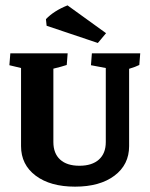

<svg xmlns="http://www.w3.org/2000/svg" viewBox="-20 -680 552 708"><path d="M57.6 -141.1V-429.2L14.6 -439.5L18.1 -483.4H229.5L226.1 -440.4Q209 -434.6 176.8 -426.8V-156.2Q176.8 -114.3 201.7 -91.6Q226.6 -68.8 272.9 -68.8Q319.3 -68.8 344.7 -91.6Q370.1 -114.3 370.1 -156.2V-429.2L315.4 -439.5L318.8 -483.4H497.1L493.7 -440.4Q480.5 -433.6 456.1 -426.3V-141.1Q456.1 -72.8 402.1 -32.2Q348.1 8.3 256.8 8.3Q165.5 8.3 111.6 -32.2Q57.6 -72.8 57.6 -141.1ZM340.8 -521.5 151.9 -585 149.4 -609.4Q178.7 -640.1 229 -660.2L371.1 -557.6Z"/></svg>

Font: Markazi Text
Style: Bold
Weight: 700
Designer: Borna Izadpanah (Arabic designer), Fiona Ross (Arabic design director) and Florian Runge (Latin designer)
Foundry: Borna Izadpanah and Florian Runge
Version: Version 1.001; ttfautohint (v1.8.3)